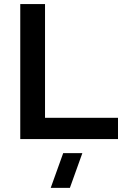

<svg xmlns="http://www.w3.org/2000/svg" viewBox="-20 -680 619 939"><path d="M200.2 -660.2V-104H557.1V0H79.1V-660.2ZM228 238.8 289.1 68.8H382.8L321.8 238.8Z"/></svg>

Font: Human Sans Medium
Style: Regular
Weight: 500
Designer: Tim Radville
Foundry: Continuum
Version: Version 1.000;FEAKit 1.0